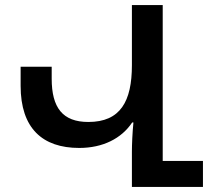

<svg xmlns="http://www.w3.org/2000/svg" viewBox="-20 -734 845 754"><path d="M777 -102H619V-714H498V-478C498 -336 453 -255 327 -255C226 -255 183 -311 183 -425V-472H61V-397C61 -230 147 -153 291 -153C384 -153 457 -190 499 -253H504C500 -214 498 -166 498 -139V0H777Z"/></svg>

Font: Noto Sans Armenian Semi
Style: Regular
Weight: 600
Designer: Monotype Design Team
Foundry: Monotype Imaging Inc.
Version: Version 1.901